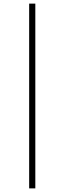

<svg xmlns="http://www.w3.org/2000/svg" viewBox="-20 -830 356 1060"><path d="M141 210V-810H175V210Z"/></svg>

Font: M PLUS 2 Thin ExtraLight
Style: Regular
Weight: 250
Version: Version 1.001